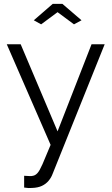

<svg xmlns="http://www.w3.org/2000/svg" viewBox="-20 -750 582 994"><path d="M105 160Q119 161 132 161.5Q145 162 151 160Q163 158 174 146Q185 134 200 100Q215 66 242 0L15 -521H87L278 -70L454 -521H522L252 151Q245 170 231 186.5Q217 203 196.5 212.5Q176 222 146 223Q137 224 127.5 223.5Q118 223 105 221ZM155 -645 253 -730H303L402 -645L363 -624L278 -687L193 -624Z"/></svg>

Font: Raleway Thin
Style: Regular
Weight: 400
Version: Version 4.026